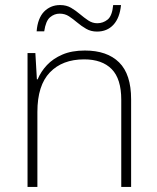

<svg xmlns="http://www.w3.org/2000/svg" viewBox="-20 -740 622 760"><path d="M316 -540Q404 -540 451.5 -493Q499 -446 499 -347V0H460V-345Q460 -428 422 -466.5Q384 -505 313 -505Q227 -505 177.5 -453.5Q128 -402 128 -297V0H89V-530H120L126 -426H129Q142 -457 166 -482.5Q190 -508 227 -524Q264 -540 316 -540ZM125 -616Q127 -642 134.5 -661.5Q142 -681 154 -693.5Q166 -706 182 -713Q198 -720 218 -720Q243 -720 261.5 -709Q280 -698 296.5 -684Q313 -670 329.5 -659Q346 -648 365 -648Q388 -648 406 -662.5Q424 -677 428 -720H459Q454 -669 429 -642Q404 -615 364 -615Q340 -615 321 -626Q302 -637 285.5 -651Q269 -665 253 -675.5Q237 -686 216 -686Q195 -686 178 -671.5Q161 -657 155 -616Z"/></svg>

Font: Noto Sans Khmer ExtraLight
Style: Regular
Weight: 250
Version: Version 2.003